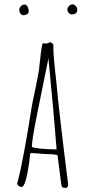

<svg xmlns="http://www.w3.org/2000/svg" viewBox="-20 -868 401 896"><path d="M314.5 -800.8Q340.8 -800.8 340.8 -823.7Q340.8 -831.5 334 -839.6Q327.1 -847.7 318.8 -847.7Q309.6 -847.7 302 -839.8Q294.4 -832 294.4 -822.8Q294.4 -814.9 300.8 -807.9Q307.1 -800.8 314.5 -800.8ZM88.9 -796.9Q98.6 -796.9 106.2 -801.5Q113.8 -806.2 113.8 -814Q113.8 -827.6 108.6 -837.2Q103.5 -846.7 93.8 -846.7Q85 -846.7 77.4 -838.6Q69.8 -830.6 69.8 -821.8Q69.8 -812.5 75.4 -804.7Q81.1 -796.9 88.9 -796.9ZM162.6 -151.4Q188 -148.9 199.2 -148.9Q230.5 -148.9 248.5 -144L265.1 -13.2Q266.6 -2.4 268.6 2Q270.5 6.3 274.9 7.6Q279.3 8.8 290 8.8Q297.9 4.4 297.9 -5.9V-8.8Q254.4 -352.1 242.2 -493.2L236.3 -545.9Q232.4 -580.1 230.7 -603.8Q229 -627.4 229 -655.8Q229 -662.1 223.4 -666.5Q217.8 -670.9 210.9 -670.9Q205.1 -665 192.9 -665Q189 -665 186 -665.5L179.2 -666Q176.8 -661.6 172.9 -636.2Q170.4 -622.6 168 -595.7L166 -579.6L162.1 -543Q157.2 -511.2 144.5 -450.2Q131.3 -390.6 127 -362.8L116.2 -296.9L110.4 -261.7Q106.9 -239.3 103.5 -221.2L92.3 -159.2Q78.6 -82 62 -18.1L61 -15.1L60.1 -12.2Q60.1 -6.3 66.9 -0.7Q73.7 4.9 80.1 4.9Q87.9 4.9 95.2 -12.2Q101.6 -28.8 106.9 -54.2Q115.7 -100.6 118.2 -126L120.1 -146Q120.6 -146.5 120.6 -147.5Q120.6 -148.4 121.1 -149.4Q121.6 -151.9 123 -152.8Q124.5 -153.8 127.9 -153.8Q137.2 -153.8 162.6 -151.4ZM151.9 -329.1Q154.3 -338.9 206.1 -596.2Q236.8 -275.9 244.1 -170.9H233.9Q206.1 -170.9 167.5 -174.8Q128.9 -178.7 128.9 -183.6Q128.9 -215.3 151.9 -329.1Z"/></svg>

Font: Amatica SC
Style: Regular
Weight: 400
Version: Version 2.000